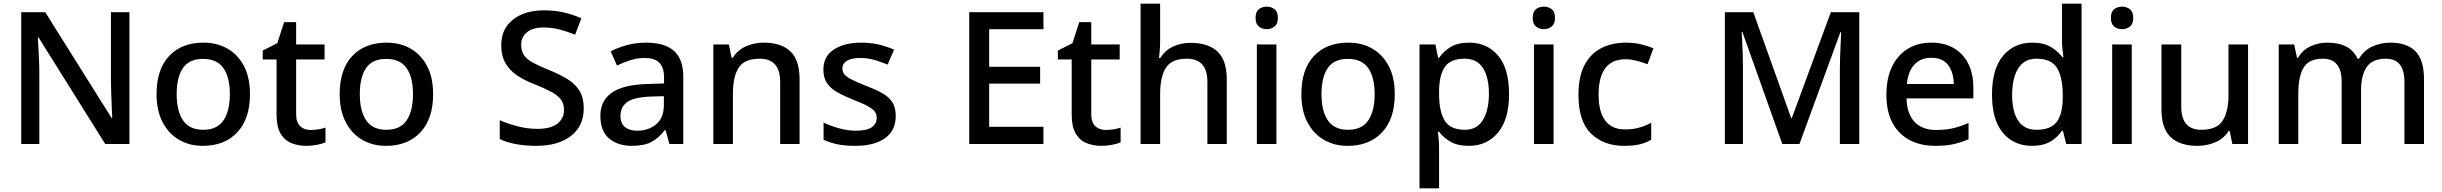

<svg xmlns="http://www.w3.org/2000/svg" viewBox="-20 -780 13229 1040"><path d="M681 0H550L189 -577H185Q187 -537 190 -485.5Q193 -434 193 -380V0H95V-714H225L585 -140H588Q587 -161 585.5 -193Q584 -225 583 -261.5Q582 -298 581 -330V-714H681Z M1334 -270Q1334 -136 1265 -63Q1196 10 1079 10Q1006 10 949.5 -23Q893 -56 860.5 -118.5Q828 -181 828 -270Q828 -404 896 -476.5Q964 -549 1082 -549Q1156 -549 1212.5 -516.5Q1269 -484 1301.5 -422Q1334 -360 1334 -270ZM937 -270Q937 -179 971.5 -128Q1006 -77 1081 -77Q1156 -77 1190.5 -128Q1225 -179 1225 -270Q1225 -362 1190 -411.5Q1155 -461 1080 -461Q1005 -461 971 -411.5Q937 -362 937 -270Z M1662 -76Q1683 -76 1705 -79.5Q1727 -83 1743 -89V-9Q1725 -1 1696.5 4.5Q1668 10 1639 10Q1595 10 1558 -5Q1521 -20 1499.5 -57Q1478 -94 1478 -160V-458H1403V-506L1482 -546L1519 -660H1584V-539H1738V-458H1584V-162Q1584 -118 1605.5 -97Q1627 -76 1662 -76Z M2326 -270Q2326 -136 2257 -63Q2188 10 2071 10Q1998 10 1941.5 -23Q1885 -56 1852.5 -118.5Q1820 -181 1820 -270Q1820 -404 1888 -476.5Q1956 -549 2074 -549Q2148 -549 2204.5 -516.5Q2261 -484 2293.5 -422Q2326 -360 2326 -270ZM1929 -270Q1929 -179 1963.5 -128Q1998 -77 2073 -77Q2148 -77 2182.5 -128Q2217 -179 2217 -270Q2217 -362 2182 -411.5Q2147 -461 2072 -461Q1997 -461 1963 -411.5Q1929 -362 1929 -270Z M3142 -193Q3142 -98 3073 -44Q3004 10 2884 10Q2826 10 2774.5 0.5Q2723 -9 2687 -27V-129Q2727 -111 2781 -96.5Q2835 -82 2891 -82Q2963 -82 2999 -110Q3035 -138 3035 -185Q3035 -218 3018.5 -240.5Q3002 -263 2967 -282Q2932 -301 2875 -324Q2822 -344 2781.5 -371Q2741 -398 2718 -438Q2695 -478 2695 -536Q2695 -624 2759 -674Q2823 -724 2927 -724Q2985 -724 3034.5 -712.5Q3084 -701 3129 -681L3095 -592Q3054 -609 3011.5 -620Q2969 -631 2924 -631Q2865 -631 2834 -605Q2803 -579 2803 -537Q2803 -504 2818 -481.5Q2833 -459 2866 -441Q2899 -423 2953 -401Q3013 -377 3055.5 -350.5Q3098 -324 3120 -286.5Q3142 -249 3142 -193Z M3479 -549Q3580 -549 3630.5 -504.5Q3681 -460 3681 -365V0H3606L3585 -75H3581Q3546 -31 3507.5 -10.5Q3469 10 3401 10Q3328 10 3280 -29.5Q3232 -69 3232 -153Q3232 -235 3294 -278Q3356 -321 3485 -325L3577 -328V-358Q3577 -417 3550 -441.5Q3523 -466 3474 -466Q3433 -466 3395 -454Q3357 -442 3322 -425L3288 -502Q3326 -522 3375.5 -535.5Q3425 -549 3479 -549ZM3504 -257Q3412 -253 3376.5 -226.5Q3341 -200 3341 -152Q3341 -110 3366 -91Q3391 -72 3431 -72Q3493 -72 3534.5 -107Q3576 -142 3576 -212V-259Z M4117 -549Q4211 -549 4261 -502Q4311 -455 4311 -351V0H4206V-336Q4206 -462 4095 -462Q4012 -462 3981 -413Q3950 -364 3950 -272V0H3844V-539H3928L3943 -467H3949Q3975 -509 4020.5 -529Q4066 -549 4117 -549Z M4832 -152Q4832 -73 4774 -31.5Q4716 10 4613 10Q4556 10 4515.5 1.5Q4475 -7 4441 -23V-116Q4476 -99 4523.5 -85.5Q4571 -72 4616 -72Q4676 -72 4702.5 -91Q4729 -110 4729 -142Q4729 -160 4719 -174.5Q4709 -189 4681.5 -204.5Q4654 -220 4601 -240Q4549 -261 4513.5 -281.5Q4478 -302 4459 -330.5Q4440 -359 4440 -404Q4440 -474 4496.5 -511.5Q4553 -549 4646 -549Q4695 -549 4738.5 -539Q4782 -529 4823 -511L4788 -430Q4753 -445 4716 -455.5Q4679 -466 4641 -466Q4593 -466 4568 -451Q4543 -436 4543 -409Q4543 -390 4555 -376Q4567 -362 4595.5 -348Q4624 -334 4674 -314Q4724 -295 4759.5 -275Q4795 -255 4813.5 -226Q4832 -197 4832 -152Z M5632 0H5230V-714H5632V-622H5338V-418H5614V-327H5338V-93H5632Z M5969 -76Q5990 -76 6012 -79.5Q6034 -83 6050 -89V-9Q6032 -1 6003.5 4.5Q5975 10 5946 10Q5902 10 5865 -5Q5828 -20 5806.5 -57Q5785 -94 5785 -160V-458H5710V-506L5789 -546L5826 -660H5891V-539H6045V-458H5891V-162Q5891 -118 5912.5 -97Q5934 -76 5969 -76Z M6264 -557Q6264 -531 6262 -506.5Q6260 -482 6258 -466H6265Q6291 -508 6334.5 -528Q6378 -548 6429 -548Q6524 -548 6574.5 -501Q6625 -454 6625 -351V0H6520V-336Q6520 -462 6409 -462Q6326 -462 6295 -412.5Q6264 -363 6264 -271V0H6158V-760H6264Z M6842 -744Q6866 -744 6884 -730Q6902 -716 6902 -683Q6902 -651 6884 -636.5Q6866 -622 6842 -622Q6816 -622 6798.5 -636.5Q6781 -651 6781 -683Q6781 -716 6798.5 -730Q6816 -744 6842 -744ZM6894 -539V0H6788V-539Z M7535 -270Q7535 -136 7466 -63Q7397 10 7280 10Q7207 10 7150.5 -23Q7094 -56 7061.5 -118.5Q7029 -181 7029 -270Q7029 -404 7097 -476.5Q7165 -549 7283 -549Q7357 -549 7413.5 -516.5Q7470 -484 7502.5 -422Q7535 -360 7535 -270ZM7138 -270Q7138 -179 7172.5 -128Q7207 -77 7282 -77Q7357 -77 7391.5 -128Q7426 -179 7426 -270Q7426 -362 7391 -411.5Q7356 -461 7281 -461Q7206 -461 7172 -411.5Q7138 -362 7138 -270Z M7938 -549Q8035 -549 8094.5 -479Q8154 -409 8154 -270Q8154 -133 8094 -61.5Q8034 10 7937 10Q7875 10 7836.5 -12.5Q7798 -35 7775 -66H7768Q7771 -48 7773 -23.5Q7775 1 7775 20V240H7669V-539H7755L7770 -467H7775Q7798 -501 7836.5 -525Q7875 -549 7938 -549ZM7913 -462Q7838 -462 7807 -418.5Q7776 -375 7775 -287V-271Q7775 -178 7805 -127.5Q7835 -77 7915 -77Q7981 -77 8013 -131Q8045 -185 8045 -272Q8045 -360 8013 -411Q7981 -462 7913 -462Z M8343 -744Q8367 -744 8385 -730Q8403 -716 8403 -683Q8403 -651 8385 -636.5Q8367 -622 8343 -622Q8317 -622 8299.5 -636.5Q8282 -651 8282 -683Q8282 -716 8299.5 -730Q8317 -744 8343 -744ZM8395 -539V0H8289V-539Z M8778 10Q8666 10 8598 -56.5Q8530 -123 8530 -266Q8530 -366 8563 -428Q8596 -490 8654 -519.5Q8712 -549 8786 -549Q8831 -549 8870.5 -539.5Q8910 -530 8936 -518L8904 -432Q8876 -443 8844.5 -451Q8813 -459 8785 -459Q8639 -459 8639 -267Q8639 -175 8675 -127Q8711 -79 8781 -79Q8826 -79 8860.5 -89Q8895 -99 8924 -115V-23Q8895 -6 8861 2Q8827 10 8778 10Z M9634 0 9418 -607H9414Q9415 -586 9417 -552.5Q9419 -519 9420 -480Q9421 -441 9421 -403V0H9323V-714H9477L9682 -141H9686L9897 -714H10051V0H9946V-409Q9946 -443 9947.5 -480.5Q9949 -518 9950.5 -551Q9952 -584 9953 -606H9949L9727 0Z M10441 -549Q10547 -549 10608 -483.5Q10669 -418 10669 -305V-247H10307Q10309 -164 10350.5 -120Q10392 -76 10467 -76Q10519 -76 10559.5 -85.5Q10600 -95 10643 -114V-26Q10602 -8 10561 1Q10520 10 10463 10Q10384 10 10324.5 -21Q10265 -52 10231.5 -113.5Q10198 -175 10198 -265Q10198 -356 10228.5 -419Q10259 -482 10313.5 -515.5Q10368 -549 10441 -549ZM10441 -467Q10384 -467 10349.5 -430Q10315 -393 10309 -325H10563Q10562 -388 10532.5 -427.5Q10503 -467 10441 -467Z M10986 10Q10889 10 10829.5 -60Q10770 -130 10770 -268Q10770 -407 10830 -478Q10890 -549 10988 -549Q11049 -549 11088 -526Q11127 -503 11151 -470H11157Q11155 -483 11152 -510Q11149 -537 11149 -558V-760H11255V0H11172L11154 -72H11149Q11126 -37 11087 -13.5Q11048 10 10986 10ZM11011 -77Q11089 -77 11121 -120.5Q11153 -164 11153 -251V-267Q11153 -361 11122.5 -411.5Q11092 -462 11010 -462Q10945 -462 10912 -409.5Q10879 -357 10879 -266Q10879 -175 10912 -126Q10945 -77 11011 -77Z M11475 -744Q11499 -744 11517 -730Q11535 -716 11535 -683Q11535 -651 11517 -636.5Q11499 -622 11475 -622Q11449 -622 11431.5 -636.5Q11414 -651 11414 -683Q11414 -716 11431.5 -730Q11449 -744 11475 -744ZM11527 -539V0H11421V-539Z M12157 -539V0H12072L12057 -71H12052Q12026 -29 11980 -9.5Q11934 10 11883 10Q11788 10 11738 -37Q11688 -84 11688 -186V-539H11795V-202Q11795 -77 11904 -77Q11987 -77 12019 -126Q12051 -175 12051 -266V-539Z M12927 -549Q13018 -549 13064 -502Q13110 -455 13110 -351V0H13004V-337Q13004 -462 12903 -462Q12831 -462 12800 -417.5Q12769 -373 12769 -290V0H12664V-337Q12664 -462 12562 -462Q12486 -462 12457.5 -413Q12429 -364 12429 -272V0H12323V-539H12407L12422 -467H12428Q12452 -509 12495 -529Q12538 -549 12586 -549Q12711 -549 12750 -462H12758Q12784 -507 12830 -528Q12876 -549 12927 -549Z"/></svg>

Font: Noto Sans Ethiopic Medium
Style: Regular
Weight: 500
Designer: Monotype Design Team
Foundry: Monotype Imaging Inc.
Version: Version 2.102; ttfautohint (v1.8.4.7-5d5b)